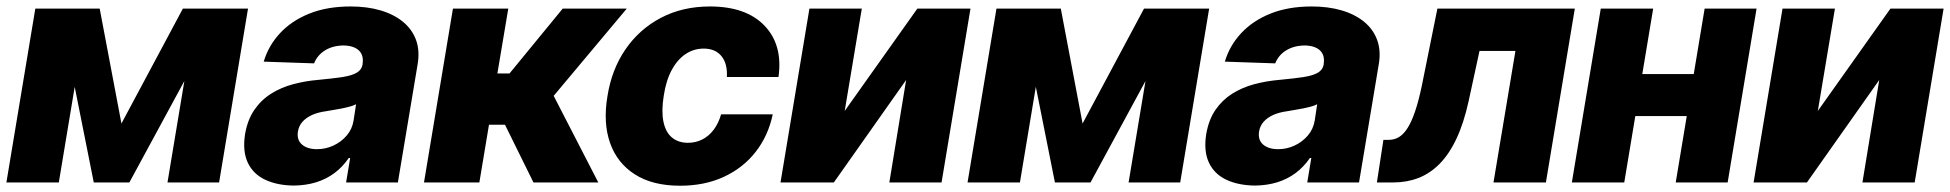

<svg xmlns="http://www.w3.org/2000/svg" viewBox="-25 -573 6124 603"><path d="M356.4 -185.1 549.3 -545.9H677.2L381.3 0H269.5L160.6 -545.9H288.1ZM250.5 -545.9 159.7 0H-4.9L85.9 -545.9ZM501 0 591.8 -545.9H753.9L663.1 0Z M897.9 9.8Q846.2 9.3 808.3 -8.3Q770.5 -25.9 753.4 -61.8Q736.3 -97.7 744.6 -151.4Q752.4 -196.8 773.7 -227.8Q794.9 -258.8 826.2 -278.6Q857.4 -298.3 895.8 -308.6Q934.1 -318.8 976.1 -322.3Q1022.9 -326.7 1052 -331.3Q1081.1 -335.9 1095.9 -345Q1110.8 -354 1113.8 -370.6V-373Q1117.7 -399.9 1101.8 -414.8Q1085.9 -429.7 1053.7 -430.2Q1020 -429.7 995.8 -414.8Q971.7 -399.9 961.4 -374L803.2 -379.4Q817.9 -429.2 854.2 -468.5Q890.6 -507.8 946.5 -530.3Q1002.4 -552.7 1076.2 -552.7Q1127.9 -552.7 1169.7 -540.5Q1211.4 -528.3 1240.2 -504.9Q1269 -481.4 1281.5 -447.8Q1293.9 -414.1 1286.6 -371.1L1224.6 0H1062L1074.7 -76.7H1070.3Q1050.8 -48.3 1025.1 -29.3Q999.5 -10.3 967.8 -0.5Q936 9.3 897.9 9.8ZM970.7 -104.5Q998 -104.5 1022.5 -116Q1046.9 -127.4 1064 -147.5Q1081.1 -167.5 1085.4 -194.3L1093.3 -245.6Q1085.9 -241.7 1074.7 -238.5Q1063.5 -235.4 1050.3 -232.7Q1037.1 -230 1023.9 -228Q1010.7 -226.1 998.5 -223.6Q973.1 -220.2 954.6 -211.7Q936 -203.1 924.8 -190.4Q913.6 -177.7 910.6 -159.7Q906.7 -133.3 923.6 -118.9Q940.4 -104.5 970.7 -104.5Z M1306.6 0 1397.5 -545.9H1571.3L1537.1 -342.3H1575.2L1742.2 -545.9H1943.4L1713.9 -272L1854 0H1650.4L1561 -181.2H1510.7L1480.5 0Z M2110.8 10.3Q2024.4 10.3 1968.8 -25.4Q1913.1 -61 1890.9 -124.3Q1868.7 -187.5 1882.8 -271Q1896 -355 1939.5 -418.2Q1982.9 -481.4 2050.8 -517.1Q2118.7 -552.7 2204.6 -552.7Q2318.4 -552.7 2376.2 -492.2Q2434.1 -431.6 2419.9 -331.1H2257.8Q2260.3 -372.6 2241 -396.5Q2221.7 -420.4 2185.1 -420.4Q2154.3 -420.4 2128.7 -403.6Q2103 -386.7 2085 -353.8Q2066.9 -320.8 2059.6 -272.5Q2051.8 -224.1 2058.6 -190.9Q2065.4 -157.7 2085.4 -141.1Q2105.5 -124.5 2135.7 -124.5Q2159.7 -124.5 2180.2 -134.8Q2200.7 -145 2216.1 -165Q2231.4 -185.1 2239.7 -213.9H2401.9Q2387.7 -146.5 2348.1 -95.9Q2308.6 -45.4 2248.3 -17.6Q2188 10.3 2110.8 10.3Z M2627.9 -224.6 2856 -545.9H3022.9L2932.1 0H2768.1L2820.8 -321.8L2593.8 0H2426.3L2517.1 -545.9H2681.6Z M3375 -185.1 3567.9 -545.9H3695.8L3399.9 0H3288.1L3179.2 -545.9H3306.6ZM3269 -545.9 3178.2 0H3013.7L3104.5 -545.9ZM3519.5 0 3610.4 -545.9H3772.5L3681.6 0Z M3916.5 9.8Q3864.7 9.3 3826.9 -8.3Q3789.1 -25.9 3772 -61.8Q3754.9 -97.7 3763.2 -151.4Q3771 -196.8 3792.2 -227.8Q3813.5 -258.8 3844.7 -278.6Q3876 -298.3 3914.3 -308.6Q3952.6 -318.8 3994.6 -322.3Q4041.5 -326.7 4070.6 -331.3Q4099.6 -335.9 4114.5 -345Q4129.4 -354 4132.3 -370.6V-373Q4136.2 -399.9 4120.4 -414.8Q4104.5 -429.7 4072.3 -430.2Q4038.6 -429.7 4014.4 -414.8Q3990.2 -399.9 3980 -374L3821.8 -379.4Q3836.4 -429.2 3872.8 -468.5Q3909.2 -507.8 3965.1 -530.3Q4021 -552.7 4094.7 -552.7Q4146.5 -552.7 4188.2 -540.5Q4230 -528.3 4258.8 -504.9Q4287.6 -481.4 4300 -447.8Q4312.5 -414.1 4305.2 -371.1L4243.2 0H4080.6L4093.3 -76.7H4088.9Q4069.3 -48.3 4043.7 -29.3Q4018.1 -10.3 3986.3 -0.5Q3954.6 9.3 3916.5 9.8ZM3989.3 -104.5Q4016.6 -104.5 4041 -116Q4065.4 -127.4 4082.5 -147.5Q4099.6 -167.5 4104 -194.3L4111.8 -245.6Q4104.5 -241.7 4093.3 -238.5Q4082 -235.4 4068.8 -232.7Q4055.7 -230 4042.5 -228Q4029.3 -226.1 4017.1 -223.6Q3991.7 -220.2 3973.1 -211.7Q3954.6 -203.1 3943.4 -190.4Q3932.1 -177.7 3929.2 -159.7Q3925.3 -133.3 3942.1 -118.9Q3959 -104.5 3989.3 -104.5Z M4299.3 0 4319.8 -133.8H4336.9Q4355 -133.8 4369.6 -143.1Q4384.3 -152.3 4396.7 -172.6Q4409.2 -192.9 4419.9 -225.1Q4430.7 -257.3 4440.4 -303.7L4489.3 -545.9H4920.9L4830.1 0H4665.5L4734.4 -413.1H4621.6L4587.4 -255.4Q4572.3 -186.5 4549.3 -137.7Q4526.4 -88.9 4496.1 -58.3Q4465.8 -27.8 4429.4 -13.9Q4393.1 0 4350.6 0Z M5353 -340.3 5330.6 -208.5H5051.8L5073.2 -340.3ZM5167 -545.9 5076.2 0H4911.6L5002.4 -545.9ZM5491.7 -545.9 5400.9 0H5237.8L5328.6 -545.9Z M5684.1 -224.6 5912.1 -545.9H6079.1L5988.3 0H5824.2L5877 -321.8L5649.9 0H5482.4L5573.2 -545.9H5737.8Z"/></svg>

Font: Inter Tight ExtraBold
Style: Italic
Weight: 800
Italic angle: -9.39999°
Designer: Rasmus Andersson
Foundry: rsms
Version: Version 3.004